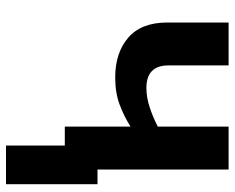

<svg xmlns="http://www.w3.org/2000/svg" viewBox="-91 -495 782 640"><g transform="rotate(90 300.0 -175.0)"><path d="M594 196V-109H545V-546H402V-310Q371 -294 338 -283Q305 -272 273 -272Q198 -272 198 -346V-546H55V-342Q55 -255 105.5 -211.5Q156 -168 238 -168Q289 -168 328 -182.5Q367 -197 402 -219V0H465V196Z"/></g></svg>

Font: Noto Sans Mono UI
Style: Bold
Weight: 700
Designer: Monotype Design team
Foundry: Monotype Imaging Inc.
Version: 1.000